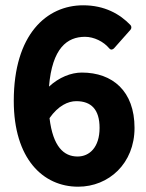

<svg xmlns="http://www.w3.org/2000/svg" viewBox="-20 -680 553 725"><path d="M273 -89C221 -89 180 -126 167 -234C200 -281 237 -298 268 -298C324 -298 356 -267 356 -197C356 -124 318 -89 273 -89ZM473 -568C477 -573 477 -580 473 -585C433 -627 375 -660 294 -660C156 -660 32 -550 32 -299C32 -81 142 25 275 25C391 25 488 -63 488 -197C488 -336 405 -406 289 -406C248 -406 203 -388 165 -353C177 -499 234 -541 301 -541C335 -541 371 -523 392 -498C400 -488 408 -495 411 -498Z"/></svg>

Font: Falling Sky
Style: Bd
Weight: 700
Designer: Paul D. Hunt
Foundry: Adobe Systems Incorporated
Version: Version 1.02